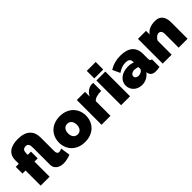

<svg xmlns="http://www.w3.org/2000/svg" viewBox="183 -1809 2888 2888"><g transform="rotate(-45 1627.0 -365.0)"><path d="M697 -176C694 -176 663 -160 640 -160C608 -160 597 -192 597 -217V-510C597 -649 518 -740 337 -740C188 -740 85 -680 85 -540V-465H20V-322H85V0H275V-322H344V-465H275V-494C275 -545 290 -580 345 -580C398 -580 407 -545 407 -473V-117C407 -49 467 9 567 9C640 9 717 -21 720 -24Z M1025 10C1213 10 1313 -119 1313 -263C1313 -407 1213 -536 1025 -536C837 -536 737 -407 737 -263C737 -119 837 10 1025 10ZM932 -263C932 -334 970 -376 1025 -376C1080 -376 1118 -334 1118 -263C1118 -192 1080 -150 1025 -150C970 -150 932 -192 932 -263Z M1737 -535C1734 -536 1726 -536 1713 -536C1649 -536 1591 -497 1554 -426V-526H1380V0H1570V-312C1599 -349 1664 -364 1737 -364Z M1986 -570V-730H1796V-570ZM1986 0V-526H1796V0Z M2237 10C2306 10 2369 -22 2416 -82L2420 -63C2431 -15 2464 10 2532 10C2553 10 2581 7 2612 0V-160C2585 -163 2576 -174 2576 -210V-312C2576 -461 2482 -536 2314 -536C2225 -536 2146 -514 2077 -469L2132 -351C2188 -388 2235 -408 2295 -408C2359 -408 2386 -384 2386 -335V-319C2358 -332 2323 -339 2280 -339C2148 -339 2053 -266 2053 -159C2053 -63 2132 10 2237 10ZM2294 -126C2258 -126 2232 -147 2232 -176C2232 -211 2266 -236 2313 -236C2334 -236 2363 -230 2386 -222V-183C2386 -170 2376 -157 2361 -146C2342 -134 2317 -126 2294 -126Z M3210 -346C3210 -418 3193 -536 3050 -536C2958 -536 2889 -505 2852 -448V-526H2681V0H2871V-295C2888 -339 2930 -370 2962 -370C2993 -370 3020 -348 3020 -296V0H3210Z"/></g></svg>

Font: Raleway Black
Style: Regular
Weight: 900
Designer: Matt McInerney, Pablo Impallari, Rodrigo Fuenzalida
Foundry: Matt McInerney, Pablo Impallari, Rodrigo Fuenzalida
Version: Version 3.000g; ttfautohint (v1.5) -l 8 -r 28 -G 28 -x 14 -D